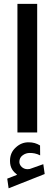

<svg xmlns="http://www.w3.org/2000/svg" viewBox="-20 -698 287 1011"><path d="M18.1 242.7 25.4 293.5 215.3 218.3 208 166.5 140.6 190.4C139.2 190.9 137.7 191.9 136.2 191.9C131.8 192.4 127.9 192.9 124.5 192.9C100.6 192.9 82.5 174.3 82 155.3C82 139.6 87.9 127.9 99.6 119.6C110.8 111.3 123.5 107.4 136.7 107.4C153.8 107.4 171.4 109.9 191.4 120.1L190.9 67.9C171.9 56.6 154.8 51.3 129.9 51.3C104.5 51.3 82 60.5 62.5 79.1C42.5 97.2 32.7 120.6 32.7 148.9C32.7 186 48.3 204.6 70.3 222.2ZM71.8 -677.7V-0.5H175.8V-677.7Z"/></svg>

Font: Vazirmatn Medium
Style: Regular
Weight: 500
Designer: Saber Rastikerdar
Foundry: Saber Rastikerdar
Version: Version 33.003